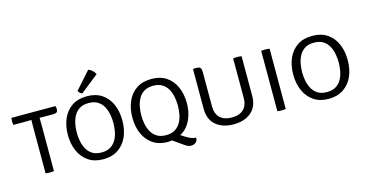

<svg xmlns="http://www.w3.org/2000/svg" viewBox="-86 -1174 3185 1669"><g transform="rotate(-15 1507.0 -339.0)"><path d="M177 -420.5Q177 -436.5 177.5 -450Q178 -463.5 178 -480Q168.5 -480 152.5 -479.5Q136.5 -479 127.5 -479H15.5Q12.5 -494.5 12.5 -510.5Q12.5 -527 15.5 -542.5H411Q416 -528.5 416 -513Q416 -496 407.2 -487.5Q398.5 -479 373 -479H302Q293.5 -479 276.8 -479.5Q260 -480 251.5 -480Q251.5 -463.5 252 -450Q252.5 -436.5 252.5 -420.5V0Q237 3 215 3Q206 3 195.5 2.2Q185 1.5 177 0Z M450.5 -271Q450.5 -352.5 478.5 -416.8Q506.5 -481 561 -517.8Q615.5 -554.5 695.5 -554.5Q776 -554.5 830.5 -517.8Q885 -481 913 -416.8Q941 -352.5 941 -271Q941 -189.5 912.5 -125.5Q884 -61.5 829.2 -24.8Q774.5 12 695.5 12Q616 12 561.5 -25.2Q507 -62.5 478.8 -126.5Q450.5 -190.5 450.5 -271ZM530.5 -271Q530.5 -234 537.8 -195.2Q545 -156.5 563 -123.2Q581 -90 613.2 -69.5Q645.5 -49 695.5 -49Q745.5 -49 777.8 -69.5Q810 -90 828 -123.2Q846 -156.5 853 -195.2Q860 -234 860 -271Q860 -308 853 -347Q846 -386 828 -419.2Q810 -452.5 777.8 -473Q745.5 -493.5 695.5 -493.5Q645.5 -493.5 613.2 -473Q581 -452.5 563 -419.2Q545 -386 537.8 -347Q530.5 -308 530.5 -271ZM768 -774Q788 -767.5 804.5 -751.5Q821 -735.5 829 -718L665.5 -588.5Q654.5 -591.5 645 -600.5Q635.5 -609.5 631 -620Z M1031 -271Q1031 -352.5 1059 -416.8Q1087 -481 1141.5 -517.8Q1196 -554.5 1276 -554.5Q1356.5 -554.5 1411 -517.8Q1465.5 -481 1493.5 -416.8Q1521.5 -352.5 1521.5 -271Q1521.5 -216.5 1506.8 -166.2Q1492 -116 1463.5 -77.2Q1435 -38.5 1393 -18.5L1405.5 -10.5Q1451.5 20.5 1476 29.5Q1500.5 38.5 1522 39Q1522 68 1503.5 81.8Q1485 95.5 1463.5 95.5Q1435.5 95.5 1408.5 75L1311.5 7.5Q1294 12 1276 12Q1196.5 12 1142 -25.2Q1087.5 -62.5 1059.2 -126.5Q1031 -190.5 1031 -271ZM1111 -271Q1111 -234 1118.2 -195.2Q1125.5 -156.5 1143.5 -123.2Q1161.5 -90 1193.8 -69.5Q1226 -49 1276 -49Q1326 -49 1358.2 -69.5Q1390.5 -90 1408.5 -123.2Q1426.5 -156.5 1433.5 -195.2Q1440.5 -234 1440.5 -271Q1440.5 -308 1433.5 -347Q1426.5 -386 1408.5 -419.2Q1390.5 -452.5 1358.2 -473Q1326 -493.5 1276 -493.5Q1226 -493.5 1193.8 -473Q1161.5 -452.5 1143.5 -419.2Q1125.5 -386 1118.2 -347Q1111 -308 1111 -271Z M2086.5 -188Q2086.5 -89 2026.2 -38.5Q1966 12 1868 12Q1770.5 12 1710 -38.5Q1649.5 -89 1649.5 -188V-540.5L1654.5 -545.5H1684Q1708.5 -545.5 1716.8 -533.5Q1725 -521.5 1725 -496.5V-188Q1725 -120.5 1762.2 -85Q1799.5 -49.5 1868 -49.5Q1937 -49.5 1973.8 -85Q2010.5 -120.5 2010.5 -188V-542.5Q2025 -545.5 2047 -545.5Q2057 -545.5 2067.5 -544.8Q2078 -544 2086.5 -542.5Z M2263 -542.5Q2270 -544 2280.5 -544.8Q2291 -545.5 2300.5 -545.5Q2322.5 -545.5 2338.5 -542.5V0Q2322.5 3 2300.5 3Q2291 3 2280.5 2.2Q2270 1.5 2263 0Z M2478.5 -271Q2478.5 -352.5 2506.5 -416.8Q2534.5 -481 2589 -517.8Q2643.5 -554.5 2723.5 -554.5Q2804 -554.5 2858.5 -517.8Q2913 -481 2941 -416.8Q2969 -352.5 2969 -271Q2969 -189.5 2940.5 -125.5Q2912 -61.5 2857.2 -24.8Q2802.5 12 2723.5 12Q2644 12 2589.5 -25.2Q2535 -62.5 2506.8 -126.5Q2478.5 -190.5 2478.5 -271ZM2558.5 -271Q2558.5 -234 2565.8 -195.2Q2573 -156.5 2591 -123.2Q2609 -90 2641.2 -69.5Q2673.5 -49 2723.5 -49Q2773.5 -49 2805.8 -69.5Q2838 -90 2856 -123.2Q2874 -156.5 2881 -195.2Q2888 -234 2888 -271Q2888 -308 2881 -347Q2874 -386 2856 -419.2Q2838 -452.5 2805.8 -473Q2773.5 -493.5 2723.5 -493.5Q2673.5 -493.5 2641.2 -473Q2609 -452.5 2591 -419.2Q2573 -386 2565.8 -347Q2558.5 -308 2558.5 -271Z"/></g></svg>

Font: Signika SC Light
Style: Regular
Weight: 300
Designer: Anna Giedryś
Foundry: Anna Giedryś
Version: Version 2.000; ttfautohint (v1.8.3) -l 8 -r 50 -G 200 -x 9 -